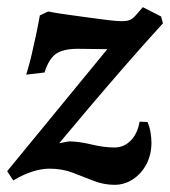

<svg xmlns="http://www.w3.org/2000/svg" viewBox="-27 -503 474 535"><path d="M46 -295Q46 -295 50.5 -310Q55 -325 61 -350Q67 -375 73 -403.5Q79 -432 84 -460L107 -471Q107 -471 123.5 -468Q140 -465 166 -461.5Q192 -458 220.5 -454Q249 -450 274 -447Q299 -444 312 -444Q327 -444 335 -447.5Q343 -451 351 -460L371 -483L422 -457L427 -438Q374 -380 320.5 -318.5Q267 -257 220 -201.5Q173 -146 138 -104L165 -109Q192 -109 227.5 -100.5Q263 -92 292 -92Q318 -92 337 -111Q356 -130 362 -164L384 -163Q390 -149 392.5 -134Q395 -119 395 -105Q395 -72 381 -45.5Q367 -19 343.5 -3.5Q320 12 292 12Q262 12 233 0.5Q204 -11 175 -22Q146 -33 111 -33Q88 -33 62 -24.5Q36 -16 10 0L-7 -26L272 -366L190 -367Q149 -367 129 -353Q109 -339 97 -301Z"/></svg>

Font: Alegreya SemiBold
Style: Italic
Weight: 600
Italic angle: -7°
Designer: Juan Pablo del Peral
Foundry: Huerta Tipografica
Version: Version 2.009